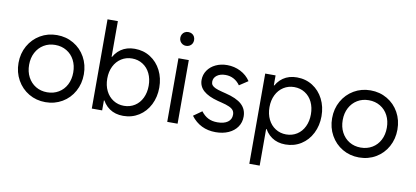

<svg xmlns="http://www.w3.org/2000/svg" viewBox="-80 -1003 3247 1498"><g transform="rotate(10 1543.0 -254.0)"><path d="M42 -252Q42 -327.1 76.2 -387.7Q110.4 -448.2 169.4 -482.9Q228.5 -517.6 300.8 -517.6Q374 -517.6 433.1 -482.9Q492.2 -448.2 525.9 -387.7Q559.6 -327.1 559.6 -252Q559.6 -177.7 525.9 -116.7Q492.2 -55.7 433.1 -21Q374 13.7 300.8 13.7Q228.5 13.7 169.4 -21Q110.4 -55.7 76.2 -116.7Q42 -177.7 42 -252ZM475.6 -252Q475.6 -306.6 453.6 -349.1Q431.6 -391.6 391.6 -415.5Q351.6 -439.5 300.8 -439.5Q250 -439.5 210.4 -415.5Q170.9 -391.6 148.4 -349.1Q126 -306.6 126 -252Q126 -197.3 148.4 -154.8Q170.9 -112.3 210.4 -88.4Q250 -64.5 300.8 -64.5Q351.6 -64.5 391.6 -88.4Q431.6 -112.3 453.6 -154.8Q475.6 -197.3 475.6 -252Z M667 -707H749V-385.7L727.5 -252L749 -101.6V0H667ZM764.6 -79.1H703.1V-424.8H764.6L714.8 -252Q714.8 -335.9 738.8 -395.5Q762.7 -455.1 808.1 -486.3Q853.5 -517.6 917 -517.6Q986.3 -517.6 1041 -482.9Q1095.7 -448.2 1126.5 -387.7Q1157.2 -327.1 1157.2 -252Q1157.2 -177.7 1126.5 -116.7Q1095.7 -55.7 1041 -21Q986.3 13.7 917 13.7Q853.5 13.7 808.1 -17.6Q762.7 -48.8 738.8 -108.4Q714.8 -168 714.8 -252ZM1073.2 -252Q1073.2 -306.6 1052.7 -349.1Q1032.2 -391.6 994.6 -415.5Q957 -439.5 909.2 -439.5Q862.3 -439.5 824.7 -415.5Q787.1 -391.6 766.1 -349.1Q745.1 -306.6 745.1 -252Q745.1 -197.3 766.1 -154.8Q787.1 -112.3 824.7 -88.4Q862.3 -64.5 909.2 -64.5Q957 -64.5 994.6 -88.4Q1032.2 -112.3 1052.7 -155.3Q1073.2 -198.2 1073.2 -252Z M1264.6 -503.9H1346.7V0H1264.6ZM1251 -664.1Q1251 -679.7 1258.3 -692.4Q1265.6 -705.1 1277.8 -711.9Q1290 -718.8 1305.7 -718.8Q1321.3 -718.8 1334 -711.9Q1346.7 -705.1 1353.5 -692.4Q1360.4 -679.7 1360.4 -664.1Q1360.4 -648.4 1353.5 -636.2Q1346.7 -624 1334 -616.7Q1321.3 -609.4 1305.7 -609.4Q1290 -609.4 1277.8 -616.7Q1265.6 -624 1258.3 -636.2Q1251 -648.4 1251 -664.1Z M1454.1 -82 1520.5 -128.9Q1545.9 -95.7 1576.7 -80.1Q1607.4 -64.5 1649.4 -64.5Q1702.1 -64.5 1731.4 -85.4Q1760.7 -106.4 1760.7 -143.6Q1760.7 -164.1 1751 -177.7Q1741.2 -191.4 1717.8 -202.1Q1694.3 -212.9 1653.3 -222.7L1626 -229.5Q1547.9 -250 1509.8 -284.2Q1471.7 -318.4 1471.7 -369.1Q1471.7 -411.1 1495.1 -445.3Q1518.6 -479.5 1559.1 -498.5Q1599.6 -517.6 1649.4 -517.6Q1706.1 -517.6 1755.4 -492.7Q1804.7 -467.8 1834 -422.9L1765.6 -377.9Q1744.1 -408.2 1714.8 -423.8Q1685.5 -439.5 1649.4 -439.5Q1607.4 -439.5 1581.5 -419.9Q1555.7 -400.4 1555.7 -369.1Q1555.7 -353.5 1564 -342.8Q1572.3 -332 1591.3 -323.2Q1610.4 -314.5 1645.5 -305.7L1672.9 -298.8Q1762.7 -277.3 1803.7 -239.7Q1844.7 -202.1 1844.7 -143.6Q1844.7 -97.7 1820.3 -62Q1795.9 -26.4 1751.5 -6.3Q1707 13.7 1649.4 13.7Q1587.9 13.7 1539.1 -10.3Q1490.2 -34.2 1454.1 -82Z M1952.1 -503.9H2034.2V-385.7L2012.7 -252L2034.2 -101.6V210.9H1952.1ZM2049.8 -79.1H1988.3V-424.8H2049.8L2000 -252Q2000 -335.9 2023.9 -395.5Q2047.9 -455.1 2093.3 -486.3Q2138.7 -517.6 2202.1 -517.6Q2271.5 -517.6 2326.2 -482.9Q2380.9 -448.2 2411.6 -387.7Q2442.4 -327.1 2442.4 -252Q2442.4 -177.7 2411.6 -116.7Q2380.9 -55.7 2326.2 -21Q2271.5 13.7 2202.1 13.7Q2138.7 13.7 2093.3 -17.6Q2047.9 -48.8 2023.9 -108.4Q2000 -168 2000 -252ZM2358.4 -252Q2358.4 -306.6 2337.9 -349.1Q2317.4 -391.6 2279.8 -415.5Q2242.2 -439.5 2194.3 -439.5Q2147.5 -439.5 2109.9 -415.5Q2072.3 -391.6 2051.3 -349.1Q2030.3 -306.6 2030.3 -252Q2030.3 -197.3 2051.3 -154.8Q2072.3 -112.3 2109.9 -88.4Q2147.5 -64.5 2194.3 -64.5Q2242.2 -64.5 2279.8 -88.4Q2317.4 -112.3 2337.9 -155.3Q2358.4 -198.2 2358.4 -252Z M2526.4 -252Q2526.4 -327.1 2560.5 -387.7Q2594.7 -448.2 2653.8 -482.9Q2712.9 -517.6 2785.2 -517.6Q2858.4 -517.6 2917.5 -482.9Q2976.6 -448.2 3010.3 -387.7Q3043.9 -327.1 3043.9 -252Q3043.9 -177.7 3010.3 -116.7Q2976.6 -55.7 2917.5 -21Q2858.4 13.7 2785.2 13.7Q2712.9 13.7 2653.8 -21Q2594.7 -55.7 2560.5 -116.7Q2526.4 -177.7 2526.4 -252ZM2960 -252Q2960 -306.6 2938 -349.1Q2916 -391.6 2876 -415.5Q2835.9 -439.5 2785.2 -439.5Q2734.4 -439.5 2694.8 -415.5Q2655.3 -391.6 2632.8 -349.1Q2610.4 -306.6 2610.4 -252Q2610.4 -197.3 2632.8 -154.8Q2655.3 -112.3 2694.8 -88.4Q2734.4 -64.5 2785.2 -64.5Q2835.9 -64.5 2876 -88.4Q2916 -112.3 2938 -154.8Q2960 -197.3 2960 -252Z"/></g></svg>

Font: Wanted Sans Std Variable
Style: Regular
Weight: 400
Designer: Original Design by Kil Hyung-jin and Kang Hanbin, Wanted Lab, Inc;
Foundry: Wanted Lab, Inc.
Version: Version 1.003;Glyphs 3.2 (3227)